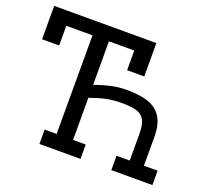

<svg xmlns="http://www.w3.org/2000/svg" viewBox="-125 -897 1150 1054"><g transform="rotate(20 450.0 -370.0)"><path d="M863 -84V0H623V-84H700V-241Q700 -294 685 -320.5Q670 -347 639 -356.5Q608 -366 553 -366Q502 -366 460.5 -357Q419 -348 369 -330V-84H443V0H203V-84H273V-660H120V-545H20V-740H617V-545H517V-660H369V-406Q420 -424 463.5 -433.5Q507 -443 554 -443Q629 -443 678.5 -426.5Q728 -410 755.5 -368Q783 -326 783 -250V-84Z"/></g></svg>

Font: Arvo
Style: Regular
Weight: 400
Designer: Anton Koovit (Cyrillic Expansion: Cyreal)
Foundry: Anton Koovit, Yassin Baggar
Version: Version 3.000